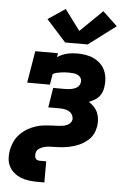

<svg xmlns="http://www.w3.org/2000/svg" viewBox="-64 -835 728 1086"><g transform="rotate(5 300.0 -292.0)"><path d="M191 205Q167 205 143 202Q119 199 98 191Q77 183 59 168.5Q41 154 30 134Q19 114 17 90.5Q15 67 19 43Q24 17 34.5 -7Q45 -31 63.5 -50.5Q82 -70 105 -84Q128 -98 153 -106Q178 -114 203.5 -116.5Q229 -119 254 -120H255Q265 -120 274.5 -120.5Q284 -121 293.5 -122Q303 -123 313 -125Q323 -127 332 -131.5Q341 -136 348 -143.5Q355 -151 357 -161Q359 -175 352.5 -188Q346 -201 334.5 -208Q323 -215 309 -217.5Q295 -220 280 -220H215L233 -332H299Q307 -332 316 -332.5Q325 -333 333.5 -334.5Q342 -336 350.5 -339Q359 -342 367 -347Q375 -352 380 -360Q385 -368 386 -377Q389 -390 382.5 -401Q376 -412 365 -417.5Q354 -423 341 -424.5Q328 -426 315 -426Q303 -426 291.5 -425.5Q280 -425 268.5 -423Q257 -421 245 -418.5Q233 -416 223 -409L213 -349H84L114 -530H243L239 -507Q252 -516 266 -522Q280 -528 294 -531.5Q308 -535 322.5 -536.5Q337 -538 352 -538Q376 -538 400.5 -534Q425 -530 446 -520Q467 -510 484 -494Q501 -478 510.5 -456.5Q520 -435 522.5 -410.5Q525 -386 521 -362Q519 -347 513 -332Q507 -317 496 -305Q485 -293 470.5 -285Q456 -277 441 -271Q457 -261 470.5 -247Q484 -233 491.5 -215.5Q499 -198 501 -177.5Q503 -157 500 -137Q497 -123 492.5 -109Q488 -95 479.5 -82Q471 -69 459.5 -59Q448 -49 435 -40.5Q422 -32 408.5 -26Q395 -20 380.5 -15.5Q366 -11 352 -8Q338 -5 323.5 -3.5Q309 -2 295 -1Q281 0 266.5 0Q252 0 237.5 1Q223 2 209 6Q195 10 182 19Q169 28 166 43Q165 50 165 57.5Q165 65 168 71.5Q171 78 177.5 81.5Q184 85 191 85H230V205ZM406 -594H278L167 -717L265 -783L352 -666L478 -789L561 -711Z"/></g></svg>

Font: Iosevka Slab HvExObl
Style: Regular
Weight: 900
Width: 7
Italic angle: -9°
Monospace: yes
Designer: Belleve Invis
Foundry: Belleve Invis
Version: Version 11.1.1; ttfautohint (v1.8.3)